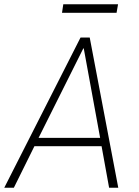

<svg xmlns="http://www.w3.org/2000/svg" viewBox="-24 -881 652 901"><path d="M-4 0 354 -705H397L531 0H488L451 -204L473 -195H119L142 -204L41 0ZM367 -654 154 -228 141 -234H465L447 -228L369 -654ZM267 -821 273 -861H530L523 -821Z"/></svg>

Font: Nunito Sans 10pt Condensed ExtraLight
Style: Italic
Weight: 250
Width: 3
Italic angle: -9°
Designer: Vernon Adams
Foundry: Vernon Adams
Version: Version 3.101;gftools[0.9.27]